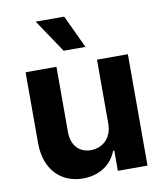

<svg xmlns="http://www.w3.org/2000/svg" viewBox="-87 -848 795 926"><g transform="rotate(-10 311.0 -385.0)"><path d="M410.2 -232.2C410.5 -159.1 360.4 -120.7 306.1 -120.7C248.9 -120.7 212 -160.9 211.6 -225.1V-545.5H60.4V-198.2C60.7 -70.7 135.3 7.1 245 7.1C327.1 7.1 386 -35.2 410.5 -99.1H416.2V0H561.4V-545.5H410.2ZM150.9 -777.3 259.2 -615.8H366.1L290.5 -777.3Z"/></g></svg>

Font: Magic Ui Pro
Style: Bold
Weight: 700
Designer: Stefan Endress, Andreas Faust
Version: Version 1.000;FEAKit 1.0